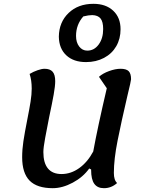

<svg xmlns="http://www.w3.org/2000/svg" viewBox="-20 -960 782 1005"><path d="M593 -2Q563 25 524 25Q490 25 473.5 2Q457 -21 457 -70V-73L447 -78Q415 -33 361 -4Q307 25 256 25Q174 25 135 -14.5Q96 -54 96 -137Q96 -178 102.5 -221Q109 -264 123 -335Q134 -390 140 -428Q146 -466 146 -496Q146 -540 135 -573Q155 -585 177 -592.5Q199 -600 213 -600Q242 -600 255.5 -584.5Q269 -569 269 -535Q269 -510 261 -465Q253 -420 237 -345Q226 -290 216.5 -238.5Q207 -187 207 -164Q207 -107 231 -78Q255 -49 302 -49Q351 -49 394.5 -80Q438 -111 468 -167Q491 -293 539 -498L498 -558Q518 -576 551 -588Q584 -600 611 -600Q641 -600 653.5 -587.5Q666 -575 666 -545Q666 -537 647 -459Q615 -322 595.5 -224Q576 -126 576 -55Q576 -17 593 -2ZM288 -768Q289 -844 339 -892Q389 -940 469 -940Q534 -940 572.5 -904Q611 -868 611 -807Q611 -757 588.5 -718Q566 -679 524.5 -657Q483 -635 430 -635Q365 -635 327 -670.5Q289 -706 288 -768ZM520 -808Q520 -846 506.5 -863Q493 -880 463 -881Q444 -881 416 -874Q378 -831 378 -772Q378 -738 394.5 -716.5Q411 -695 437 -695Q473 -695 496.5 -727Q520 -759 520 -808Z"/></svg>

Font: Lemonada
Style: Regular
Weight: 400
Designer: Mohamed Gaber (Arabic) Eduardo Tunni (Latin)
Foundry: Kief Type Foundry
Version: Version 3.006